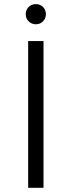

<svg xmlns="http://www.w3.org/2000/svg" viewBox="-20 -896 342 916"><path d="M114.3 0V-700H187.6V0ZM150.9 -780.2Q130.7 -780.2 116.8 -794.2Q102.8 -808.1 102.8 -828.3Q102.8 -848.7 116.8 -862.6Q130.7 -876.4 150.9 -876.4Q171.3 -876.4 185.2 -862.6Q199 -848.7 199 -828.3Q199 -808.1 185.2 -794.2Q171.3 -780.2 150.9 -780.2Z"/></svg>

Font: Montserrat Thin
Style: Regular
Weight: 100
Designer: Julieta Ulanovsky
Foundry: Julieta Ulanovsky
Version: Version 9.000